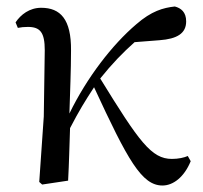

<svg xmlns="http://www.w3.org/2000/svg" viewBox="-20 -557 627 592"><path d="M481 15C514 15 548 -11 568 -60L559 -76C548 -71 530 -67 510 -67C447 -67 409 -120 289 -315C325 -360 360 -396 395 -427L472 -433C526 -437 554 -454 554 -491C554 -520 538 -532 519 -537C483 -533 447 -523 400 -482C326 -419 248 -318 194 -207C196 -273 199 -340 199 -401C200 -498 166 -533 107 -533C71 -533 44 -512 28 -488L35 -471C44 -473 55 -474 66 -474C104 -474 118 -457 118 -402L115 -198L101 4L110 12L190 0C193 -54 194 -107 196 -162C224 -216 242 -245 270 -288C374 -63 417 15 481 15Z"/></svg>

Font: Noto Serif CJK SC Medium
Style: Regular
Weight: 500
Designer: Ryoko NISHIZUKA 西塚涼子 (kana & ideographs); Frank Grießhammer (Latin, Greek & Cyrillic); Wenlong ZHANG 张文龙 (bopomofo); San
Foundry: Adobe
Version: Version 2.001;hotconv 1.1.0;makeotfexe 2.6.0